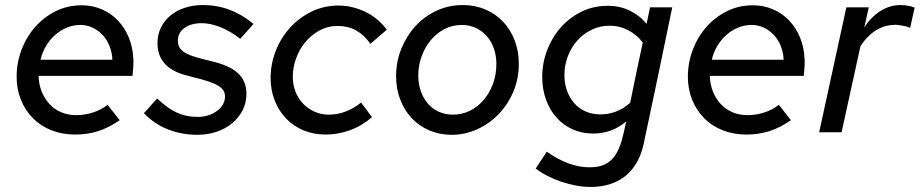

<svg xmlns="http://www.w3.org/2000/svg" viewBox="-20 -525 3650 762"><path d="M455 -48Q410 -17 368 -4Q326 9 278 9Q227 9 184 -8Q141 -25 110.5 -56Q80 -87 63 -129Q46 -171 46 -221Q46 -276 65.5 -327.5Q85 -379 119.5 -418Q154 -457 201 -480.5Q248 -504 304 -504Q347 -504 384 -488Q421 -472 448 -443.5Q475 -415 491 -376.5Q507 -338 509 -293Q510 -285 509.5 -276.5Q509 -268 509 -260Q508 -252 507.5 -244Q507 -236 506 -224H133Q134 -190 145.5 -161.5Q157 -133 176.5 -112Q196 -91 223 -79.5Q250 -68 283 -68Q316 -68 349 -78.5Q382 -89 407 -109Q419 -94 431 -78.5Q443 -63 455 -48ZM299 -426Q271 -426 245.5 -415.5Q220 -405 199 -386.5Q178 -368 163 -343Q148 -318 141 -288H426Q425 -316 415 -341.5Q405 -367 388 -385.5Q371 -404 348 -415Q325 -426 299 -426Z M551 -76Q565 -90 577.5 -105Q590 -120 604 -134Q625 -114 644.5 -100Q664 -86 683 -77.5Q702 -69 722 -65Q742 -61 765 -61Q787 -61 807 -67.5Q827 -74 841.5 -85Q856 -96 864.5 -110.5Q873 -125 873 -142Q873 -160 862.5 -171.5Q852 -183 832.5 -192Q813 -201 785.5 -208.5Q758 -216 723 -225Q605 -254 605 -354Q605 -387 618.5 -415Q632 -443 656 -463Q680 -483 713 -494Q746 -505 786 -505Q896 -505 986 -430Q972 -415 959.5 -400Q947 -385 933 -371Q897 -400 856.5 -416.5Q816 -433 781 -433Q738 -433 712 -414Q686 -395 686 -364Q686 -344 695.5 -332Q705 -320 723.5 -311Q742 -302 770 -294.5Q798 -287 835 -278Q899 -261 928.5 -230.5Q958 -200 958 -153Q958 -117 943 -87.5Q928 -58 901.5 -36Q875 -14 839.5 -2Q804 10 764 10Q701 10 646.5 -11.5Q592 -33 551 -76Z M1285 -70Q1353 -70 1413 -118Q1424 -104 1434.5 -89.5Q1445 -75 1456 -60Q1416 -25 1368.5 -8Q1321 9 1273 9Q1225 9 1185 -7.5Q1145 -24 1116 -54Q1087 -84 1070.5 -125.5Q1054 -167 1054 -216Q1054 -270 1074 -322Q1094 -374 1130 -414Q1166 -454 1215.5 -478.5Q1265 -503 1324 -503Q1352 -503 1380 -496Q1408 -489 1433 -476.5Q1458 -464 1479 -446Q1500 -428 1515 -407Q1498 -393 1482.5 -379Q1467 -365 1450 -351Q1401 -422 1321 -422Q1281 -422 1248 -404Q1215 -386 1191.5 -357.5Q1168 -329 1155 -293Q1142 -257 1142 -221Q1142 -188 1153 -160.5Q1164 -133 1183.5 -113Q1203 -93 1229 -81.5Q1255 -70 1285 -70Z M1552 -223Q1552 -280 1572.5 -331Q1593 -382 1628.5 -421Q1664 -460 1712.5 -482.5Q1761 -505 1817 -505Q1865 -505 1906 -487.5Q1947 -470 1976.5 -439Q2006 -408 2022.5 -365Q2039 -322 2039 -272Q2039 -212 2017 -160.5Q1995 -109 1958 -71Q1921 -33 1873 -11.5Q1825 10 1773 10Q1725 10 1684 -7.5Q1643 -25 1614 -56Q1585 -87 1568.5 -129.5Q1552 -172 1552 -223ZM1778 -70Q1813 -70 1844 -85Q1875 -100 1898.5 -127Q1922 -154 1936 -191Q1950 -228 1950 -271Q1950 -304 1940 -332.5Q1930 -361 1912 -381.5Q1894 -402 1868.5 -414Q1843 -426 1813 -426Q1774 -426 1742.5 -409Q1711 -392 1688 -363.5Q1665 -335 1652.5 -299Q1640 -263 1640 -226Q1640 -192 1650 -163.5Q1660 -135 1678 -114Q1696 -93 1721.5 -81.5Q1747 -70 1778 -70Z M2334 5Q2290 5 2253 -11.5Q2216 -28 2189 -58Q2162 -88 2147 -129.5Q2132 -171 2132 -220Q2132 -275 2151.5 -326Q2171 -377 2205.5 -416Q2240 -455 2287.5 -478.5Q2335 -502 2392 -502Q2440 -502 2480 -482.5Q2520 -463 2546 -430Q2550 -447 2553 -463Q2556 -479 2560 -496H2648Q2620 -360 2592 -226Q2564 -92 2535 44Q2517 129 2462.5 173Q2408 217 2324 217Q2296 217 2266.5 211.5Q2237 206 2208.5 196.5Q2180 187 2153.5 173.5Q2127 160 2106 144Q2117 127 2128 110.5Q2139 94 2150 77Q2192 107 2235 123Q2278 139 2320 139Q2358 139 2382.5 126.5Q2407 114 2422.5 90Q2438 66 2447.5 32.5Q2457 -1 2465 -43Q2409 5 2334 5ZM2220 -227Q2220 -193 2230.5 -164.5Q2241 -136 2259.5 -115Q2278 -94 2304.5 -82.5Q2331 -71 2363 -71Q2429 -71 2481 -117Q2493 -177 2505.5 -236.5Q2518 -296 2531 -356Q2509 -386 2474 -404.5Q2439 -423 2400 -423Q2361 -423 2328 -407Q2295 -391 2271 -364Q2247 -337 2233.5 -301.5Q2220 -266 2220 -227Z M3119 -48Q3074 -17 3032 -4Q2990 9 2942 9Q2891 9 2848 -8Q2805 -25 2774.5 -56Q2744 -87 2727 -129Q2710 -171 2710 -221Q2710 -276 2729.5 -327.5Q2749 -379 2783.5 -418Q2818 -457 2865 -480.5Q2912 -504 2968 -504Q3011 -504 3048 -488Q3085 -472 3112 -443.5Q3139 -415 3155 -376.5Q3171 -338 3173 -293Q3174 -285 3173.5 -276.5Q3173 -268 3173 -260Q3172 -252 3171.5 -244Q3171 -236 3170 -224H2797Q2798 -190 2809.5 -161.5Q2821 -133 2840.5 -112Q2860 -91 2887 -79.5Q2914 -68 2947 -68Q2980 -68 3013 -78.5Q3046 -89 3071 -109Q3083 -94 3095 -78.5Q3107 -63 3119 -48ZM2963 -426Q2935 -426 2909.5 -415.5Q2884 -405 2863 -386.5Q2842 -368 2827 -343Q2812 -318 2805 -288H3090Q3089 -316 3079 -341.5Q3069 -367 3052 -385.5Q3035 -404 3012 -415Q2989 -426 2963 -426Z M3231 0Q3258 -125 3285 -248Q3312 -371 3339 -496H3428Q3423 -476 3419 -456Q3415 -436 3410 -416Q3437 -458 3474.5 -481.5Q3512 -505 3555 -505Q3569 -505 3584.5 -502Q3600 -499 3610 -495L3592 -414Q3584 -419 3571 -421.5Q3558 -424 3544 -426Q3539 -426 3535 -426.5Q3531 -427 3526 -426Q3488 -425 3454 -403Q3420 -381 3395 -342L3320 0Z"/></svg>

Font: Rosa Sans
Style: Italic
Weight: 400
Italic angle: -12°
Designer: Pentagram / MCKL
Foundry: Pentagram / MCKL
Version: Version 1.005;September 16, 2019;FontCreator 11.5.0.2425 64-